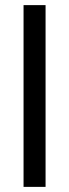

<svg xmlns="http://www.w3.org/2000/svg" viewBox="-20 -730 270 750"><path d="M72 0V-710H158V0Z"/></svg>

Font: Mukta
Style: Regular
Weight: 400
Designer: Girish Dalvi and Yashodeep Gholap
Foundry: Ek Type
Version: Version 2.538;PS 1.001;hotconv 16.6.51;makeotf.lib2.5.65220;